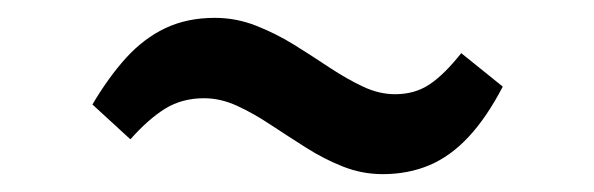

<svg xmlns="http://www.w3.org/2000/svg" viewBox="-20 -390 665 215"><path d="M408.5 -195Q385.5 -195 364 -203.5Q342.5 -212 322.5 -224.8Q302.5 -237.5 283.2 -250.2Q264 -263 245.5 -271.5Q227 -280 208.5 -280Q184 -280 165.2 -268.5Q146.5 -257 126 -234L83.5 -273Q101.5 -303.5 121.2 -325.2Q141 -347 165.2 -358.5Q189.5 -370 220.5 -370Q244.5 -370 266.8 -361.2Q289 -352.5 309.5 -339.8Q330 -327 349.2 -314.2Q368.5 -301.5 386.5 -293Q404.5 -284.5 422.5 -284.5Q444.5 -284.5 461 -295.5Q477.5 -306.5 496.5 -330.5L543 -293Q525 -258.5 504.8 -236.8Q484.5 -215 460.8 -205Q437 -195 408.5 -195Z"/></svg>

Font: Merriweather SemiBold
Style: Italic
Weight: 600
Italic angle: -7.8°
Version: Version 2.101